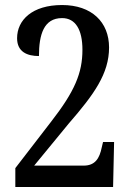

<svg xmlns="http://www.w3.org/2000/svg" viewBox="-20 -744 520 764"><path d="M41 0H430L434 -179H390L385 -158C376 -113 358 -85 313 -85H116L254 -253C354 -368 414 -451 414 -555C414 -656 345 -724 227 -724C108 -724 48 -664 48 -592C48 -537 89 -521 135 -521C135 -606 154 -672 227 -672C281 -672 308 -625 308 -546C308 -454 278 -381 182 -258L41 -75Z"/></svg>

Font: Noto Serif Thai Condensed Medium
Style: Regular
Weight: 500
Width: 3
Designer: Monotype Design Team
Foundry: Monotype Imaging Inc.
Version: Version 2.002